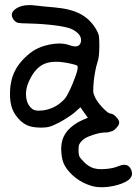

<svg xmlns="http://www.w3.org/2000/svg" viewBox="-20 -516 549 769"><path d="M343.3 227.5Q310.5 217.3 283.2 196.3Q255.9 175.3 240.2 148.9Q227.1 126.5 225.6 91.3Q225.1 85.9 225.1 81.1Q225.1 52.7 234.9 31.7Q246.6 5.9 275.9 -15.6Q291.5 -26.9 310.1 -35.2Q320.3 -40 332 -44.4Q327.1 -50.8 322.3 -57.6Q315.4 -67.4 302.2 -86.4Q294.9 -79.6 279.8 -66.4Q270.5 -58.1 252.4 -46.4Q233.9 -34.2 217.3 -25.4Q191.9 -12.2 178.7 -8.8Q166 -4.9 147 -4.9Q115.2 -4.9 96.7 -11.2Q77.6 -17.6 60.5 -33.7Q38.6 -55.7 29.3 -79.6Q20 -104 20 -140.1Q20 -191.9 39.1 -230.5Q58.1 -269.5 99.1 -302.2Q130.4 -327.6 177.2 -337.4Q198.7 -341.8 217.3 -341.8Q239.3 -341.8 256.8 -335.4Q271.5 -330.1 281.2 -330.1Q300.3 -330.1 304.2 -349.1Q304.7 -352.1 304.7 -355.5Q304.7 -380.4 268.6 -398.9Q251 -407.7 202.6 -414.1Q154.8 -420.4 97.2 -421.9Q62.5 -422.4 52.7 -424.3Q43.5 -426.8 36.6 -434.6Q27.3 -446.3 27.3 -456.5Q27.3 -470.2 43.9 -481.4Q64.9 -495.6 97.2 -495.6Q109.9 -495.6 124 -493.7Q133.8 -492.2 155.8 -490.2Q177.7 -487.8 198.7 -486.3Q261.7 -481 301.3 -460.4Q340.3 -439.9 364.3 -399.9Q373.5 -383.8 376 -372.6Q377.9 -360.8 377.9 -332.5Q377.9 -311.5 376 -293Q373.5 -274.9 369.1 -262.2Q365.2 -251 361.3 -230Q357.4 -209 355.5 -190.4Q353.5 -168 353.5 -156.2Q353.5 -152.3 353.5 -149.4Q354.5 -138.7 361.3 -125Q371.1 -105.5 392.6 -83Q414.1 -61 422.9 -61Q432.6 -61 444.8 -47.9Q457.5 -35.2 457.5 -25.4Q457.5 -15.1 444.8 -2.4Q433.6 9.8 424.3 10.3Q422.9 11.2 421.4 11.7Q414.1 14.6 403.8 14.6Q380.9 14.6 352.1 24.4Q323.2 33.7 310.5 45.4Q300.3 55.2 297.4 62Q294.4 69.3 294.4 85.4Q294.4 102.5 297.9 109.9Q301.3 117.7 314.9 131.3Q324.2 141.6 335.4 148.4Q346.2 155.3 356.9 158.2Q369.1 161.6 385.7 161.6Q395 161.6 405.3 160.6Q434.1 158.2 454.6 149.4Q467.3 144 477.5 144Q496.6 144 505.4 163.6Q508.8 171.9 508.8 179.2Q508.8 198.7 482.9 212.4Q453.1 227.5 412.6 232.4Q399.4 233.9 387.7 233.9Q362.3 233.9 343.3 227.5ZM204.1 -91.3Q214.4 -97.2 226.1 -107.4Q237.8 -117.2 243.2 -125.5Q254.9 -142.6 271 -181.2Q287.1 -220.2 290.5 -238.3Q292.5 -250 289.1 -252.9Q286.1 -255.9 266.6 -260.3Q231.4 -268.6 204.1 -268.6Q177.7 -268.6 158.7 -260.7Q120.6 -245.1 95.7 -189.9Q84 -164.1 84 -139.6Q84 -132.8 85 -125.5Q88.9 -94.7 110.8 -78.6Q119.1 -72.8 135.3 -72.8Q142.6 -72.8 151.4 -73.7Q179.2 -77.1 204.1 -91.3Z"/></svg>

Font: Casuwalt
Style: Regular
Weight: 400
Designer: Walter E Stewart
Version: 0.1